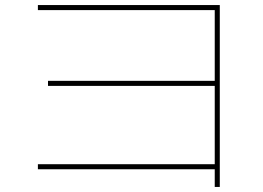

<svg xmlns="http://www.w3.org/2000/svg" viewBox="-20 -720 1040 760"><path d="M830 20V-50H130V-70H830V-380H170V-400H830V-680H130V-700H850V20Z"/></svg>

Font: M PLUS 2 Thin Thin
Style: Regular
Weight: 250
Version: Version 1.001